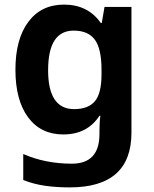

<svg xmlns="http://www.w3.org/2000/svg" viewBox="-20 -574 670 834"><path d="M300 -441Q363 -441 392 -401.5Q421 -362 421 -270V-252Q421 -168 392 -134Q363 -100 302 -100Q189 -100 189 -269Q189 -441 300 -441ZM258 -554Q159 -554 103 -479Q47 -404 47 -271Q47 -139 102 -64.5Q157 10 255 10Q359 10 412 -71H416Q414 -58 413 -39Q412 -20 412 -4V8Q412 137 292 137Q177 137 81 95V208Q127 226 176 233Q225 240 283 240Q551 240 551 2V-544H434L422 -474H418Q362 -554 258 -554Z"/></svg>

Font: Noto Sans UI
Style: Bold
Weight: 700
Designer: Monotype Design Team
Foundry: Monotype Imaging Inc.
Version: Version 1.901